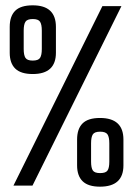

<svg xmlns="http://www.w3.org/2000/svg" viewBox="-20 -697 514 721"><path d="M103 -419Q58.5 -419 37.5 -439.2Q16.5 -459.5 16.5 -499V-596Q16.5 -636 37 -656.5Q57.5 -677 103 -677Q190 -677 190 -596V-499Q190 -419 103 -419ZM102 0H30.5L364.5 -674H436ZM103 -469.5Q124 -469.5 130.5 -479.8Q137 -490 137 -513V-582Q137 -605 130.5 -615.2Q124 -625.5 103 -625.5Q82 -625.5 75.5 -615.2Q69 -605 69 -582V-513Q69 -490 75.5 -479.8Q82 -469.5 103 -469.5ZM355.5 4Q311.5 4 290.5 -16.2Q269.5 -36.5 269.5 -76V-173Q269.5 -213 290 -233.5Q310.5 -254 355.5 -254Q443.5 -254 443.5 -173V-76Q443.5 4 355.5 4ZM356 -47Q377.5 -47 384 -57Q390.5 -67 390.5 -90V-159Q390.5 -182 383.8 -192.2Q377 -202.5 356 -202.5Q335 -202.5 328.5 -192.2Q322 -182 322 -159V-90Q322 -67 328.5 -57Q335 -47 356 -47Z"/></svg>

Font: Anybody Narrow Medium
Style: Regular
Weight: 500
Width: 3
Designer: Tyler Finck
Foundry: Etcetera Type Company
Version: Version 1.000; ttfautohint (v1.8)